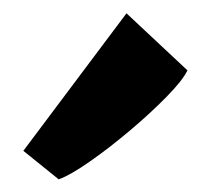

<svg xmlns="http://www.w3.org/2000/svg" viewBox="-20 -880 315 296"><path d="M70.5 -603.5 16 -647.5 175 -859.5 269 -771.5Q261.5 -756 236.8 -730.8Q212 -705.5 180 -678.5Q148 -651.5 118.2 -630.8Q88.5 -610 70.5 -603.5Z"/></svg>

Font: Merriweather Sans Italic
Style: Bold
Weight: 700
Italic angle: -7.5°
Designer: Eben Sorkin
Foundry: Eben Sorkin
Version: Version 1.008; ttfautohint (v1.7.19-72a1) -l 8 -r 50 -G 200 